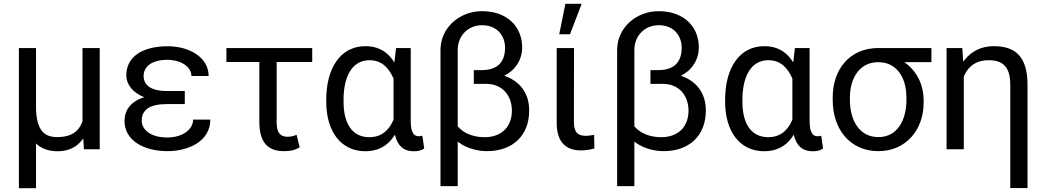

<svg xmlns="http://www.w3.org/2000/svg" viewBox="-20 -779 5455 1002"><path d="M410.6 -528.3V-145.5C406.2 -134.3 401.4 -124.5 395.5 -115.2C374 -82.5 337.4 -63.5 279.3 -63.5C217.3 -63.5 168 -91.3 168 -222.7V-528.3H78.6V203.1H168V-30.3C173.3 -24.9 178.7 -20.5 185.1 -16.1C211.9 2 244.1 10.3 281.2 10.3C323.7 10.3 357.4 -2 384.3 -23.4C395.5 -32.7 405.8 -43.9 414.6 -56.2L418 0H500.5V-528.3Z M684.6 -249.5C648.9 -226.1 629.9 -191.9 629.9 -147.5C629.9 -49.3 725.1 9.8 855 9.8C962.9 9.8 1077.6 -41.5 1077.6 -154.8H987.8C987.8 -105 935.5 -61.5 852.5 -61.5C768.1 -61.5 719.7 -100.6 719.7 -149.4C719.7 -209.5 767.1 -235.8 849.6 -235.8H944.3V-304.2H849.6C765.1 -304.2 729.5 -336.4 729.5 -383.3C729.5 -426.8 766.6 -466.8 853 -466.8C923.3 -466.8 979 -431.2 979 -382.3H1068.8C1068.8 -478 970.7 -537.6 855 -537.6C724.6 -537.6 639.2 -483.9 639.2 -385.7C639.2 -350.1 658.7 -316.4 693.4 -292.5C705.1 -284.2 718.3 -277.3 733.4 -272C714.4 -266.1 698.2 -258.8 684.6 -249.5Z M1609.4 -528.3H1161.6V-455.6H1333.5V-141.6C1333.5 -34.2 1379.9 9.8 1460.9 9.8C1490.2 9.8 1516.1 6.8 1543.9 -10.3L1527.8 -75.7C1514.2 -69.3 1500 -65.4 1480.5 -65.4C1448.2 -65.4 1423.8 -80.1 1423.8 -138.7V-455.6H1609.4Z M2046.9 -528.3 2038.1 -453.1C2034.7 -459 2030.8 -464.4 2026.9 -469.7C1994.6 -513.2 1949.2 -538.1 1887.7 -538.1C1756.3 -538.1 1682.6 -423.3 1682.6 -257.8V-247.6C1682.6 -96.2 1756.8 10.3 1886.7 10.3C1948.7 10.3 1996.1 -14.6 2027.8 -57.1C2032.2 -63 2036.6 -69.3 2041 -75.7C2043 -67.4 2045.4 -60.1 2047.9 -52.7C2064.9 -8.8 2095.2 10.3 2138.7 10.3C2158.2 10.3 2175.8 8.3 2193.8 -3.9L2184.1 -70.8C2178.7 -69.3 2173.3 -67.9 2165.5 -67.9C2142.1 -67.9 2123.5 -84 2123.5 -146V-528.3ZM1772.9 -257.8C1772.9 -371.1 1812 -464.8 1908.7 -464.8C1972.7 -464.8 2009.8 -423.8 2033.2 -370.1C2033.2 -369.6 2033.2 -368.7 2033.7 -368.2V-154.3C2027.3 -139.2 2020 -126 2010.7 -113.8C1987.3 -82.5 1954.6 -63 1907.7 -63C1812 -63 1772.9 -143.6 1772.9 -247.6Z M2495.6 -720.7C2377.4 -720.7 2278.8 -633.8 2278.8 -518.1V192.4H2368.7V-40C2371.1 -38.1 2374 -36.1 2376.5 -34.2C2418 -4.4 2471.7 9.8 2522 9.8C2651.4 9.8 2741.7 -67.4 2741.7 -202.6C2741.7 -288.6 2697.3 -352.5 2616.7 -381.8C2615.2 -382.3 2613.3 -383.3 2611.8 -383.8C2626 -391.1 2638.2 -399.4 2649.4 -408.7C2685.1 -439.9 2705.1 -483.4 2705.1 -530.8C2705.1 -643.6 2623 -720.7 2495.6 -720.7ZM2452.6 -413.1V-341.3H2517.1C2604.5 -341.3 2651.4 -277.3 2651.4 -201.7C2651.4 -120.6 2600.6 -63 2508.8 -63C2460.4 -63 2418.5 -77.1 2389.2 -100.1C2381.8 -106 2375 -112.3 2368.7 -119.6V-518.1C2368.7 -593.3 2423.8 -647.5 2495.6 -647.5C2576.7 -647.5 2615.7 -589.8 2615.7 -530.3C2615.7 -459.5 2580.6 -413.1 2493.7 -413.1Z M2885.3 -528.3V-137.7C2885.3 -31.7 2939 5.9 3011.2 5.9C3040 5.9 3064.9 1 3082 -4.4L3080.6 -75.2C3070.3 -73.2 3052.7 -70.3 3036.6 -70.3C3003.4 -70.3 2975.1 -81.5 2975.1 -140.6L2975.6 -528.3ZM2898.4 -600.1H2954.6L3015.6 -759.3H2930.7Z M3417.5 -720.7C3299.3 -720.7 3200.7 -633.8 3200.7 -518.1V192.4H3290.5V-40C3293 -38.1 3295.9 -36.1 3298.3 -34.2C3339.8 -4.4 3393.6 9.8 3443.8 9.8C3573.2 9.8 3663.6 -67.4 3663.6 -202.6C3663.6 -288.6 3619.1 -352.5 3538.6 -381.8C3537.1 -382.3 3535.2 -383.3 3533.7 -383.8C3547.9 -391.1 3560.1 -399.4 3571.3 -408.7C3606.9 -439.9 3627 -483.4 3627 -530.8C3627 -643.6 3544.9 -720.7 3417.5 -720.7ZM3374.5 -413.1V-341.3H3439C3526.4 -341.3 3573.2 -277.3 3573.2 -201.7C3573.2 -120.6 3522.5 -63 3430.7 -63C3382.3 -63 3340.3 -77.1 3311 -100.1C3303.7 -106 3296.9 -112.3 3290.5 -119.6V-518.1C3290.5 -593.3 3345.7 -647.5 3417.5 -647.5C3498.5 -647.5 3537.6 -589.8 3537.6 -530.3C3537.6 -459.5 3502.4 -413.1 3415.5 -413.1Z M4128.4 -528.3 4119.6 -453.1C4116.2 -459 4112.3 -464.4 4108.4 -469.7C4076.2 -513.2 4030.8 -538.1 3969.2 -538.1C3837.9 -538.1 3764.2 -423.3 3764.2 -257.8V-247.6C3764.2 -96.2 3838.4 10.3 3968.3 10.3C4030.3 10.3 4077.6 -14.6 4109.4 -57.1C4113.8 -63 4118.2 -69.3 4122.6 -75.7C4124.5 -67.4 4127 -60.1 4129.4 -52.7C4146.5 -8.8 4176.8 10.3 4220.2 10.3C4239.7 10.3 4257.3 8.3 4275.4 -3.9L4265.6 -70.8C4260.3 -69.3 4254.9 -67.9 4247.1 -67.9C4223.6 -67.9 4205.1 -84 4205.1 -146V-528.3ZM3854.5 -257.8C3854.5 -371.1 3893.6 -464.8 3990.2 -464.8C4054.2 -464.8 4091.3 -423.8 4114.7 -370.1C4114.7 -369.6 4114.7 -368.7 4115.2 -368.2V-154.3C4108.9 -139.2 4101.6 -126 4092.3 -113.8C4068.8 -82.5 4036.1 -63 3989.3 -63C3893.6 -63 3854.5 -143.6 3854.5 -247.6Z M4840.8 -528.3H4563.5C4415 -528.3 4325.7 -418 4325.7 -270.5V-257.3C4325.7 -105 4415.5 9.8 4564.5 9.8C4711.4 9.8 4800.3 -106 4800.3 -242.2V-254.9C4800.3 -333.5 4767.6 -400.9 4713.4 -444.3L4700.2 -454.6H4840.8ZM4415.5 -270.5C4415.5 -367.7 4463.4 -454.6 4563.5 -454.6H4564.5C4580.6 -454.1 4595.7 -452.1 4608.9 -447.8C4678.2 -425.3 4710.4 -352.1 4710.4 -270.5V-257.3C4710.4 -152.8 4663.6 -63.5 4564.5 -63.5C4463.4 -63.5 4415.5 -152.8 4415.5 -257.3Z M5002 -528.3H4919.9V0H5009.8V-379.4C5014.2 -390.1 5019.5 -399.9 5025.4 -408.7C5048.8 -443.4 5085.9 -464.8 5139.2 -464.8C5209.5 -464.8 5252.4 -434.6 5252.4 -336.4V202.6H5342.3V-336.9C5342.3 -487.8 5274.9 -538.1 5166.5 -538.1C5099.6 -538.1 5048.8 -510.7 5012.7 -464.8C5010.7 -462.4 5008.8 -459.5 5006.8 -457Z"/></svg>

Font: Bert Sans
Style: Regular
Weight: 400
Designer: Christian Robertson (Google), Cristiano Sobral
Foundry: Google, Cristiano Sobral
Version: Version 3.101